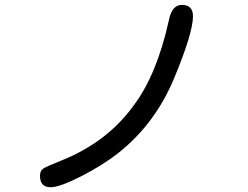

<svg xmlns="http://www.w3.org/2000/svg" viewBox="-20 -744 1040 804"><path d="M741.2 -723.6Q788.1 -723.6 788.1 -675.8Q788.1 -606.4 709 -416Q629.9 -225.6 474.6 -102.5Q411.1 -52.7 320.8 -6.3Q230.5 40 191.4 40Q147.5 40 147.5 -7.8Q147.5 -28.3 160.6 -37.6Q173.8 -46.9 233.4 -70.3Q425.8 -146.5 537.1 -298.8Q635.7 -427.7 686.5 -656.2Q699.2 -723.6 741.2 -723.6Z"/></svg>

Font: jf-openhuninn-1.0
Style: Regular
Weight: 400
Designer: [Kosugi Maru]
      Designed by Motoya company      

      [Varela Round]
      Joe Prince(Latin component); Avraham Co
Foundry: justfont CO.,LTD.
Version: 1.0